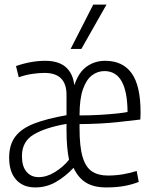

<svg xmlns="http://www.w3.org/2000/svg" viewBox="-20 -810 663 840"><path d="M134 10Q81 10 50.5 -24Q20 -58 20 -120Q20 -177 47 -212.5Q74 -248 129.5 -269.5Q185 -291 271 -306V-395Q271 -491 175 -491Q152 -491 123 -487Q94 -483 62 -472L50 -521Q116 -544 178 -544Q291 -544 305 -439H306Q324 -494 359.5 -519Q395 -544 440 -544Q517 -544 556 -489.5Q595 -435 595 -318Q595 -308 594.5 -300.5Q594 -293 594 -287Q561 -283 492.5 -275.5Q424 -268 328 -267Q328 -260 328 -249Q328 -168 341.5 -123Q355 -78 382.5 -60Q410 -42 452 -42Q486 -42 518 -47.5Q550 -53 578 -62L587 -14Q556 -2 522 4Q488 10 445 10Q391 10 357 -10.5Q323 -31 302 -75H301Q265 -37 224 -13.5Q183 10 134 10ZM328 -305Q374 -305 417 -307.5Q460 -310 492 -313.5Q524 -317 538 -320Q537 -499 437 -499Q407 -499 382.5 -480.5Q358 -462 343 -420Q328 -378 328 -305ZM149 -35Q184 -35 220 -57Q256 -79 282 -111Q277 -135 274 -167Q271 -199 271 -239V-268Q179 -252 127.5 -221.5Q76 -191 76 -127Q76 -82 96 -58.5Q116 -35 149 -35ZM289 -596 388 -790H446L336 -596Z"/></svg>

Font: Georama SemiCondensed Light
Style: Regular
Weight: 300
Width: 4
Designer: Jean-Baptiste Levee
Foundry: Production Type
Version: Version 1.000